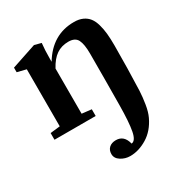

<svg xmlns="http://www.w3.org/2000/svg" viewBox="-170 -579 900 958"><g transform="rotate(-30 280.0 -100.0)"><path d="M16.6 0V-38.6L72.8 -44.9V-373.5L21.5 -386.2V-412.6L164.1 -460.4L203.1 -450.2Q198.7 -411.6 198.7 -362.3V-344.2Q269 -460.4 394 -460.4Q422.9 -460.4 443.6 -450.9Q464.4 -441.4 477.3 -424.8Q490.2 -408.2 497.8 -381.8Q505.4 -355.5 508.3 -326.4Q511.2 -297.4 511.2 -257.8Q511.2 -215.8 509.8 -127Q507.8 -35.2 506.1 0.5Q504.4 36.1 498 75.2Q491.7 114.3 479 141.1Q450.7 200.7 402.1 230.2Q353.5 259.8 304.2 259.8Q275.4 259.8 251 244.4Q226.6 229 226.6 204.1Q226.6 181.2 241.2 168Q255.9 154.8 280.3 154.8Q327.1 154.8 340.3 209Q364.3 207 373.5 158.9Q382.8 110.8 383.8 12.7Q385.3 -135.3 385.3 -283.2Q385.3 -337.4 372.3 -363.3Q359.4 -389.2 320.3 -389.2Q280.8 -389.2 251.5 -369.1Q222.2 -349.1 198.7 -305.2V-44.9L253.9 -38.6V0Z"/></g></svg>

Font: Elstob 8pt
Style: Bold
Weight: 700
Designer: Peter S. Baker
Version: Version 1.015